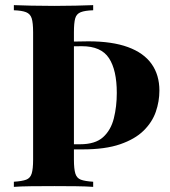

<svg xmlns="http://www.w3.org/2000/svg" viewBox="-20 -728 661 748"><path d="M324 -567Q417 -567 478.5 -544.5Q540 -522 570.5 -479Q601 -436 601 -375Q601 -333 587 -292.5Q573 -252 539.5 -219Q506 -186 448 -166Q390 -146 302 -146H206Q206 -146 206 -156Q206 -166 206 -166H292Q351 -166 381.5 -193.5Q412 -221 423.5 -267Q435 -313 435 -366Q435 -455 404.5 -501.5Q374 -548 299 -548Q278 -548 253.5 -547.5Q229 -547 207.5 -546.5Q186 -546 175 -546L173 -565Q220 -565 263 -566Q306 -567 324 -567ZM343 -708V-688Q311 -687 294.5 -680.5Q278 -674 273 -656.5Q268 -639 268 -602V-106Q268 -70 273.5 -52Q279 -34 295 -28Q311 -22 343 -20V0Q316 -2 275 -2.5Q234 -3 192 -3Q143 -3 101.5 -2.5Q60 -2 34 0V-20Q66 -22 82 -28Q98 -34 103.5 -52Q109 -70 109 -106V-602Q109 -639 103.5 -656.5Q98 -674 81.5 -680.5Q65 -687 34 -688V-708Q60 -707 101.5 -706Q143 -705 192 -705Q234 -705 275 -706Q316 -707 343 -708Z"/></svg>

Font: Playfair Display
Style: Bold
Weight: 700
Designer: Claus Eggers Sørensen
Foundry: Claus Eggers Sørensen
Version: Version 1.203